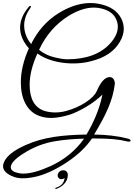

<svg xmlns="http://www.w3.org/2000/svg" viewBox="-59 -848 879 1263"><path d="M355 272C329 272 310 304 326 322C335 334 351 333 366 324C362 355 344 376 311 386C306 387 304 390 305 393C306 396 309 395 312 394C349 382 387 349 387 305C387 283 376 272 355 272ZM131 -530C96 -452 78 -377 78 -305C78 -201 118 -113 201 -85C248 -68 305 -65 401 -94C431 -104 466 -121 506 -144C547 -168 583 -195 615 -226L611 -209C593 -128 559 -46 510 37C350 40 226 54 110 106C33 140 -14 177 -32 217C-37 227 -39 236 -39 245C-39 274 -15 298 34 316C67 328 115 329 186 312C250 295 316 263 383 218C451 173 505 122 546 63H572C659 63 725 69 771 81C790 86 800 84 800 77C800 71 793 66 779 63C713 46 640 38 560 37C640 -95 683 -189 696 -293C697 -301 697 -308 694 -315C689 -332 678 -341 663 -341C632 -341 604 -310 577 -248C567 -225 543 -200 505 -175C467 -150 424 -131 376 -118C328 -105 280 -105 235 -118C169 -139 136 -197 136 -290C136 -353 153 -421 187 -496C275 -432 425 -415 538 -445C629 -467 692 -509 729 -572C764 -631 760 -681 740 -724C713 -778 661 -811 584 -824C568 -827 552 -828 535 -828C477 -828 417 -811 355 -778C275 -735 212 -674 165 -594C156 -578 149 -566 146 -558C115 -596 100 -637 100 -681C100 -719 113 -756 139 -793C144 -800 146 -805 144 -808C141 -811 135 -809 128 -800C55 -713 54 -617 131 -530ZM558 -798C568 -798 578 -797 588 -796C658 -785 699 -753 712 -702C715 -692 716 -682 716 -672C716 -637 700 -601 669 -566C606 -494 510 -458 383 -458C361 -458 332 -463 295 -472C259 -481 227 -497 198 -520C243 -617 308 -691 393 -744C452 -780 507 -798 558 -798ZM12 252C12 227 39 198 93 163C162 119 234 91 310 80C363 71 424 66 494 64C440 141 367 201 275 244C202 277 142 294 95 294C82 294 71 293 60 290C28 283 12 271 12 252Z"/></svg>

Font: VL Great Vibes
Style: Regular
Weight: 400
Designer: Robert E. Leuschke
Foundry: Robert E. Leuschke
Version: Version 1.001